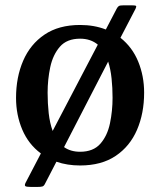

<svg xmlns="http://www.w3.org/2000/svg" viewBox="-20 -628 620 742"><path d="M42 -249.5Q42 -329.5 69.5 -393.2Q97 -457 152 -494.2Q207 -531.5 289.5 -531.5Q344 -531.5 389 -514L431 -594.5Q435 -602 439.5 -604.8Q444 -607.5 459.5 -607.5H487Q503 -607.5 505.5 -605.2Q508 -603 504 -594.5L445.5 -482Q491.5 -445.5 514.2 -389.8Q537 -334 537 -270Q537 -190 509.5 -126.2Q482 -62.5 427 -25.5Q372 11.5 289.5 11.5Q240 11.5 198 -3L154 82Q150 90.5 144.2 92.5Q138.5 94.5 122.5 94.5H101Q81.5 94.5 77.8 91.2Q74 88 79 78L138 -35Q90 -70.5 66 -127.2Q42 -184 42 -249.5ZM164 -270Q164 -228.5 168.2 -190.5Q172.5 -152.5 183.5 -122L358 -455.5Q330.5 -478.5 289.5 -478.5Q238.5 -478.5 211.5 -447.5Q184.5 -416.5 174.2 -368.5Q164 -320.5 164 -270ZM415 -250Q415 -288.5 411.2 -324.5Q407.5 -360.5 398 -390L227.5 -59.5Q253 -41.5 289.5 -41.5Q340.5 -41.5 367.8 -72.5Q395 -103.5 405 -151.5Q415 -199.5 415 -250Z"/></svg>

Font: Besley Medium
Style: Regular
Weight: 500
Designer: Owen Earl
Foundry: indestructible type*
Version: Version 2.001; ttfautohint (v1.8.3)